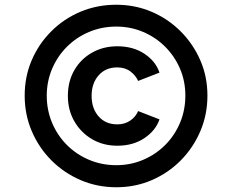

<svg xmlns="http://www.w3.org/2000/svg" viewBox="-20 -777 978 809"><path d="M470 12Q550 12 619.5 -18Q689 -48 741.5 -101Q794 -154 824 -224Q854 -294 854 -374Q854 -454 824 -523Q794 -592 741 -645Q688 -698 618.5 -727.5Q549 -757 470 -757Q389 -757 319 -727.5Q249 -698 196 -645Q143 -592 113.5 -523Q84 -454 84 -374Q84 -294 114 -224Q144 -154 197 -101Q250 -48 320 -18Q390 12 470 12ZM470 -81Q409 -81 355.5 -103.5Q302 -126 262 -166Q222 -206 199.5 -259.5Q177 -313 177 -374Q177 -434 199.5 -487Q222 -540 262 -580Q302 -620 355.5 -642.5Q409 -665 470 -665Q530 -665 583 -642.5Q636 -620 676 -580Q716 -540 738.5 -487.5Q761 -435 761 -374Q761 -313 738.5 -259.5Q716 -206 676 -166Q636 -126 583 -103.5Q530 -81 470 -81ZM474 -163Q541 -163 588.5 -195Q636 -227 652 -274L562 -309Q552 -285 529 -269Q506 -253 474 -253Q425 -253 395.5 -286.5Q366 -320 366 -373Q366 -426 395.5 -459.5Q425 -493 474 -493Q507 -493 529.5 -476Q552 -459 562 -436L652 -471Q636 -519 588.5 -550.5Q541 -582 474 -582Q415 -582 367.5 -555Q320 -528 293 -481Q266 -434 266 -373Q266 -313 293.5 -265.5Q321 -218 368 -190.5Q415 -163 474 -163Z"/></svg>

Font: Plus Jakarta Sans
Style: Bold
Weight: 700
Designer: Gumpita Rahayu
Foundry: Tokotype
Version: Version 2.004; ttfautohint (v1.8.3)